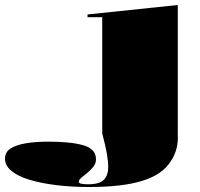

<svg xmlns="http://www.w3.org/2000/svg" viewBox="-319 -535 801 770"><path d="M37 215Q-32 215 -93 207.5Q-154 200 -200.5 186Q-247 172 -273 150.5Q-299 129 -299 101Q-299 75 -276.5 60.5Q-254 46 -214.5 39.5Q-175 33 -125 33Q-36 33 15 47.5Q66 62 66 104Q66 120 55.5 133.5Q45 147 31.5 158Q18 169 7.5 177.5Q-3 186 -3 194Q-3 199 5.5 201.5Q14 204 34 204Q80 204 97.5 186Q115 168 115 135Q115 113 109.5 81Q104 49 91 0V-466H32V-477L394 -515V0Q396 34 388.5 62Q381 90 365 113Q332 165 252.5 190Q173 215 37 215Z"/></svg>

Font: Kalnia SemiExpanded SemiBold
Style: Regular
Weight: 600
Width: 6
Designer: Frida Medrano
Foundry: Frida Medrano
Version: Version 1.105